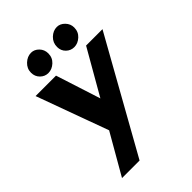

<svg xmlns="http://www.w3.org/2000/svg" viewBox="-239 -727 1043 1043"><g transform="rotate(-45 282.0 -205.5)"><path d="M564 -437 202 210H67L201 -23L50 -437H207L290 -179L438 -437ZM199 -621Q224 -621 243.5 -601Q263 -581 263 -552Q263 -519 239.5 -497.5Q216 -476 188 -476Q161 -476 141.5 -495.5Q122 -515 122 -544Q122 -576 146 -598.5Q170 -621 199 -621ZM397 -621Q422 -621 442 -600.5Q462 -580 462 -552Q462 -519 438.5 -497.5Q415 -476 387 -476Q360 -476 340.5 -495Q321 -514 321 -543Q321 -576 344.5 -598.5Q368 -621 397 -621Z"/></g></svg>

Font: Josefin Sans
Style: Bold Italic
Weight: 700
Italic angle: -7°
Designer: Santiago Orozco
Foundry: Typemade
Version: Version 2.000